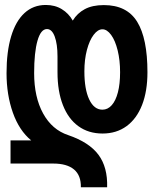

<svg xmlns="http://www.w3.org/2000/svg" viewBox="-20 -580 640 793"><path d="M200 95.5H23.5V0H109Q59.5 -40.5 33.2 -114.5Q7 -188.5 7 -278Q7 -366.5 26 -429.8Q45 -493 81.2 -526.2Q117.5 -559.5 169 -559.5Q207 -559.5 235.2 -542.2Q263.5 -525 280.5 -495Q299 -525.5 330.2 -542.2Q361.5 -559 409 -559Q504 -559 546.5 -490.2Q589 -421.5 589 -281.5Q589 -203.5 566.8 -146.5Q544.5 -89.5 502.8 -59Q461 -28.5 403.5 -28.5Q345.5 -28.5 303.8 -58.8Q262 -89 239.8 -146Q217.5 -203 217.5 -281.5V-346.5Q217.5 -398 206 -429Q194.5 -460 174 -460Q148.5 -460 134.8 -411.8Q121 -363.5 121 -278Q121 -179 158 -111.5Q195 -44 261.5 -22Q348 7.5 386.5 59Q425 110.5 422.5 193.5H314Q315 144.5 285.8 120Q256.5 95.5 200 95.5ZM476 -281.5Q476 -331 466 -371.8Q456 -412.5 439 -435.8Q422 -459 403 -459Q384 -459 366.8 -436.2Q349.5 -413.5 339 -373.8Q328.5 -334 328.5 -285.5Q328.5 -211.5 348.5 -169.2Q368.5 -127 403 -127Q425 -127 441.5 -145.5Q458 -164 467 -198.8Q476 -233.5 476 -281.5Z"/></svg>

Font: JuliaMono SemiBold
Style: Regular
Weight: 600
Monospace: yes
Designer: cormullion
Foundry: corm
Version: Version 0.055; ttfautohint (v1.8.4)